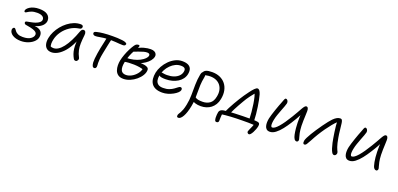

<svg xmlns="http://www.w3.org/2000/svg" viewBox="11 -1448 5504 2657"><g transform="rotate(20 2762.5 -120.0)"><path d="M185 8Q146 8 114.5 -0.5Q83 -9 61 -23.5Q39 -38 27 -57Q15 -76 15 -96Q15 -110 23 -121.5Q31 -133 42 -133Q53 -133 61 -121Q69 -109 82.5 -93Q96 -77 121.5 -65Q147 -53 192 -53Q268 -53 308 -82Q348 -111 348 -146Q348 -165 333 -178.5Q318 -192 287 -202.5Q256 -213 206 -221Q169 -225 160.5 -234Q152 -243 152 -253Q152 -268 170 -272.5Q188 -277 233 -285Q294 -296 333 -319.5Q372 -343 372 -374Q372 -404 344.5 -420.5Q317 -437 269 -437Q219 -437 186.5 -424.5Q154 -412 135.5 -399Q117 -386 108 -386Q101 -386 97 -391Q93 -396 93 -403Q93 -417 105.5 -433Q118 -449 141.5 -464Q165 -479 199.5 -488.5Q234 -498 278 -498Q360 -498 400 -467.5Q440 -437 440 -385Q440 -354 417.5 -323Q395 -292 349 -270.5Q303 -249 230 -245L229 -258Q293 -258 334 -247Q375 -236 394.5 -212.5Q414 -189 414 -152Q414 -107 382 -71Q350 -35 297.5 -13.5Q245 8 185 8Z M637 10Q594 10 567 -11.5Q540 -33 531 -72Q522 -111 532 -163Q541 -210 564.5 -257.5Q588 -305 622.5 -347.5Q657 -390 700 -423Q743 -456 791 -475Q839 -494 890 -494Q908 -494 918 -485.5Q928 -477 925 -460Q923 -449 914.5 -441Q906 -433 889 -431Q817 -421 756.5 -381Q696 -341 656 -283.5Q616 -226 603 -163Q596 -131 596 -104.5Q596 -78 608 -36L574 -93Q591 -69 604.5 -61.5Q618 -54 646 -54Q714 -54 783 -142Q852 -230 912 -397Q919 -414 928.5 -424Q938 -434 953 -434Q973 -434 982.5 -416Q992 -398 988 -368Q980 -300 978.5 -246.5Q977 -193 987 -146.5Q997 -100 1023 -51Q1028 -42 1027.5 -32Q1027 -22 1022 -13Q1017 -4 1009.5 1.5Q1002 7 993 7Q980 7 972.5 1.5Q965 -4 960 -14Q945 -41 934 -71.5Q923 -102 917.5 -142Q912 -182 915 -238Q918 -294 931 -372L960 -371Q928 -266 888 -193.5Q848 -121 804 -76Q760 -31 717.5 -10.5Q675 10 637 10Z M1132 -409Q1111 -409 1101 -420Q1091 -431 1094 -445Q1096 -453 1103.5 -458.5Q1111 -464 1133 -469Q1168 -478 1226.5 -484Q1285 -490 1360 -490Q1397 -490 1429.5 -489Q1462 -488 1503 -483Q1537 -479 1556 -469Q1575 -459 1573 -448Q1571 -440 1566.5 -434Q1562 -428 1553.5 -424.5Q1545 -421 1531 -421Q1509 -421 1482 -423Q1455 -425 1425 -427.5Q1395 -430 1363 -430Q1294 -430 1252.5 -425Q1211 -420 1184 -414.5Q1157 -409 1132 -409ZM1270 12Q1249 12 1240.5 -8Q1232 -28 1230 -58Q1229 -78 1232 -114Q1235 -150 1242 -193.5Q1249 -237 1257 -278Q1268 -331 1277.5 -372.5Q1287 -414 1292 -442L1361 -447Q1356 -427 1350 -401Q1344 -375 1338 -345Q1332 -315 1325.5 -283.5Q1319 -252 1313 -222Q1302 -167 1299 -131Q1296 -95 1296.5 -73Q1297 -51 1298.5 -38Q1300 -25 1298 -15Q1296 -6 1292 0Q1288 6 1282.5 9Q1277 12 1270 12Z M1698 15Q1647 15 1618 -7Q1589 -29 1577 -63.5Q1565 -98 1564.5 -136.5Q1564 -175 1571 -209Q1580 -253 1598 -301.5Q1616 -350 1638.5 -394Q1661 -438 1682 -468Q1690 -480 1699 -487Q1708 -494 1718.5 -497Q1729 -500 1739 -500Q1749 -500 1752 -494.5Q1755 -489 1753 -480Q1750 -466 1736.5 -444.5Q1723 -423 1704.5 -390.5Q1686 -358 1667.5 -312Q1649 -266 1636 -202Q1622 -131 1639.5 -89.5Q1657 -48 1713 -48Q1753 -48 1794 -70Q1835 -92 1866.5 -130Q1898 -168 1907 -215L1919 -197Q1891 -208 1853.5 -214Q1816 -220 1775.5 -221.5Q1735 -223 1696 -220.5Q1657 -218 1625 -211L1634 -272Q1694 -272 1745 -284.5Q1796 -297 1835 -317.5Q1874 -338 1897.5 -361.5Q1921 -385 1925 -407Q1928 -422 1918.5 -431.5Q1909 -441 1886 -441Q1862 -441 1833.5 -433Q1805 -425 1770.5 -412Q1736 -399 1693 -383Q1680 -378 1671.5 -384.5Q1663 -391 1665 -400Q1668 -411 1682 -421Q1696 -431 1706 -437Q1767 -472 1819.5 -486.5Q1872 -501 1918 -501Q1952 -501 1972.5 -490Q1993 -479 2001.5 -461Q2010 -443 2006 -423Q1999 -390 1975 -360.5Q1951 -331 1915.5 -307Q1880 -283 1839.5 -267Q1799 -251 1758 -245L1752 -272Q1799 -274 1839 -273Q1879 -272 1909 -266.5Q1939 -261 1956 -248.5Q1973 -236 1973 -215Q1973 -175 1948.5 -134.5Q1924 -94 1883.5 -60Q1843 -26 1794.5 -5.5Q1746 15 1698 15Z M2268 10Q2209 10 2170 -7Q2131 -24 2110 -55Q2089 -86 2084.5 -128Q2080 -170 2090 -220Q2100 -268 2127 -316.5Q2154 -365 2194 -405.5Q2234 -446 2283 -470.5Q2332 -495 2386 -495Q2438 -495 2470.5 -479.5Q2503 -464 2515.5 -433Q2528 -402 2519 -354Q2511 -314 2487 -281.5Q2463 -249 2426.5 -226.5Q2390 -204 2345 -192Q2300 -180 2249 -180Q2182 -180 2161 -194.5Q2140 -209 2143 -227Q2145 -238 2152 -243.5Q2159 -249 2173 -249Q2184 -249 2200 -245Q2216 -241 2249 -241Q2304 -241 2347.5 -256.5Q2391 -272 2418.5 -299.5Q2446 -327 2453 -363Q2460 -396 2445.5 -412.5Q2431 -429 2387 -429Q2346 -429 2308 -410.5Q2270 -392 2238 -360Q2206 -328 2184 -287Q2162 -246 2153 -201Q2145 -161 2151.5 -128Q2158 -95 2183.5 -75Q2209 -55 2258 -55Q2309 -55 2346 -69Q2383 -83 2409 -102Q2435 -121 2453 -135Q2471 -149 2483 -149Q2497 -149 2504 -139Q2511 -129 2507 -111Q2503 -93 2481 -72.5Q2459 -52 2424.5 -33Q2390 -14 2349.5 -2Q2309 10 2268 10Z M2833 4Q2788 4 2754 -6.5Q2720 -17 2701.5 -33.5Q2683 -50 2686 -67Q2688 -78 2693.5 -85Q2699 -92 2711 -92Q2720 -92 2726.5 -87.5Q2733 -83 2743.5 -77Q2754 -71 2775.5 -66.5Q2797 -62 2837 -62Q2897 -62 2941.5 -92.5Q2986 -123 3000 -197Q3011 -249 3002.5 -291.5Q2994 -334 2969.5 -365Q2945 -396 2906.5 -412.5Q2868 -429 2819 -429Q2793 -429 2766.5 -423.5Q2740 -418 2725 -418Q2716 -418 2710 -422Q2704 -426 2702.5 -433Q2701 -440 2702 -447Q2707 -467 2735.5 -480.5Q2764 -494 2825 -494Q2890 -494 2940.5 -471.5Q2991 -449 3023.5 -408Q3056 -367 3067.5 -310Q3079 -253 3065 -184Q3056 -137 3034.5 -102Q3013 -67 2982.5 -43.5Q2952 -20 2914 -8Q2876 4 2833 4ZM2598 261Q2588 261 2582.5 257Q2577 253 2575.5 245.5Q2574 238 2576 228Q2579 216 2586.5 204.5Q2594 193 2604 175.5Q2614 158 2625 128.5Q2636 99 2646 50Q2661 -22 2661.5 -97Q2662 -172 2663 -250Q2664 -328 2679 -406Q2684 -432 2695 -444Q2706 -456 2722 -456Q2734 -456 2740.5 -446Q2747 -436 2748 -420Q2749 -404 2745 -384Q2733 -324 2730.5 -269.5Q2728 -215 2729 -163.5Q2730 -112 2728 -60.5Q2726 -9 2715 46Q2705 98 2691.5 138.5Q2678 179 2662.5 206Q2647 233 2631 247Q2615 261 2598 261Z M3173 -30Q3188 -65 3209 -105Q3230 -145 3253.5 -186.5Q3277 -228 3301 -266.5Q3325 -305 3346 -336Q3370 -370 3397 -407Q3424 -444 3449.5 -470Q3475 -496 3492 -496Q3509 -496 3522 -479.5Q3535 -463 3546 -428Q3554 -401 3563 -356Q3572 -311 3580 -258.5Q3588 -206 3593 -153.5Q3598 -101 3599 -58L3530 -55Q3529 -103 3523.5 -161Q3518 -219 3509.5 -274.5Q3501 -330 3490.5 -371.5Q3480 -413 3469 -427L3497 -440Q3465 -402 3428.5 -353.5Q3392 -305 3363 -253Q3341 -215 3321.5 -180.5Q3302 -146 3285 -112Q3268 -78 3251 -40ZM3595 141Q3581 141 3572.5 130Q3564 119 3567 106Q3569 96 3580.5 72.5Q3592 49 3605 17Q3618 -15 3625 -50L3646 0Q3632 -2 3602.5 -4.5Q3573 -7 3529 -7Q3487 -7 3444 -6.5Q3401 -6 3359 -5Q3317 -4 3277 -1.5Q3237 1 3199.5 4.5Q3162 8 3129 13L3154 -13Q3151 1 3149.5 19.5Q3148 38 3147 56Q3146 74 3146 87Q3146 100 3146 104Q3146 119 3138 127.5Q3130 136 3115 136Q3096 136 3090.5 119Q3085 102 3084 80Q3083 65 3085 39.5Q3087 14 3090 1Q3093 -13 3100.5 -23Q3108 -33 3122 -40Q3136 -47 3156 -50Q3180 -54 3222.5 -57Q3265 -60 3318.5 -62.5Q3372 -65 3429 -66Q3486 -67 3538 -67Q3555 -67 3573 -67Q3591 -67 3609.5 -66.5Q3628 -66 3645 -63Q3668 -60 3676 -47Q3684 -34 3679 -8Q3675 14 3665.5 40Q3656 66 3643.5 89Q3631 112 3618.5 126.5Q3606 141 3595 141Z M3853 10Q3822 10 3804.5 -5.5Q3787 -21 3780 -47Q3773 -73 3774 -103Q3775 -133 3781 -161Q3786 -184 3797 -220Q3808 -256 3821.5 -295.5Q3835 -335 3848 -370Q3861 -405 3869 -424Q3882 -459 3889.5 -478Q3897 -497 3910 -497Q3920 -497 3928.5 -489Q3937 -481 3941.5 -468Q3946 -455 3943 -438Q3940 -423 3928 -391.5Q3916 -360 3901 -321Q3886 -282 3872.5 -243Q3859 -204 3853 -174Q3846 -144 3844 -117.5Q3842 -91 3846.5 -74Q3851 -57 3865 -57Q3900 -57 3954.5 -120Q4009 -183 4077 -296Q4104 -340 4124 -376Q4144 -412 4159 -438.5Q4174 -465 4186.5 -479.5Q4199 -494 4211 -494Q4228 -494 4236 -478.5Q4244 -463 4244 -436Q4244 -409 4242 -371.5Q4240 -334 4239 -293.5Q4238 -253 4239 -216Q4242 -154 4250 -115Q4258 -76 4265.5 -53.5Q4273 -31 4273 -20Q4273 -12 4269.5 -5.5Q4266 1 4260.5 5Q4255 9 4248 9Q4226 9 4212.5 -12Q4199 -33 4191 -71Q4183 -109 4178 -160Q4175 -195 4173.5 -237Q4172 -279 4173.5 -322Q4175 -365 4178 -401L4198 -396Q4185 -370 4171 -343.5Q4157 -317 4139 -285.5Q4121 -254 4094 -212Q4059 -156 4019 -105Q3979 -54 3937 -22Q3895 10 3853 10Z M4364 12Q4353 12 4348 4.5Q4343 -3 4342.5 -15.5Q4342 -28 4345 -43Q4349 -59 4363 -87.5Q4377 -116 4399.5 -153.5Q4422 -191 4448 -230Q4477 -274 4507.5 -316.5Q4538 -359 4564.5 -392.5Q4591 -426 4608 -443Q4637 -472 4661.5 -485Q4686 -498 4710 -498Q4730 -498 4737.5 -482Q4745 -466 4748 -445Q4754 -404 4759.5 -346.5Q4765 -289 4774 -239Q4781 -197 4788.5 -165.5Q4796 -134 4804 -111Q4812 -88 4819 -73Q4826 -60 4830 -50.5Q4834 -41 4834 -33Q4834 -22 4829 -12Q4824 -2 4816.5 3.5Q4809 9 4799 9Q4781 9 4767.5 -12Q4754 -33 4743 -68Q4732 -103 4723 -143Q4718 -166 4711 -205.5Q4704 -245 4697.5 -291.5Q4691 -338 4686.5 -381Q4682 -424 4682 -452L4692 -440Q4661 -411 4627.5 -370.5Q4594 -330 4559.5 -281.5Q4525 -233 4492.5 -180Q4460 -127 4431 -71Q4409 -31 4395.5 -9.5Q4382 12 4364 12Z M5025 10Q4994 10 4976.5 -5.5Q4959 -21 4952 -47Q4945 -73 4946 -103Q4947 -133 4953 -161Q4958 -184 4969 -220Q4980 -256 4993.5 -295.5Q5007 -335 5020 -370Q5033 -405 5041 -424Q5054 -459 5061.5 -478Q5069 -497 5082 -497Q5092 -497 5100.5 -489Q5109 -481 5113.5 -468Q5118 -455 5115 -438Q5112 -423 5100 -391.5Q5088 -360 5073 -321Q5058 -282 5044.5 -243Q5031 -204 5025 -174Q5018 -144 5016 -117.5Q5014 -91 5018.5 -74Q5023 -57 5037 -57Q5072 -57 5126.5 -120Q5181 -183 5249 -296Q5276 -340 5296 -376Q5316 -412 5331 -438.5Q5346 -465 5358.5 -479.5Q5371 -494 5383 -494Q5400 -494 5408 -478.5Q5416 -463 5416 -436Q5416 -409 5414 -371.5Q5412 -334 5411 -293.5Q5410 -253 5411 -216Q5414 -154 5422 -115Q5430 -76 5437.5 -53.5Q5445 -31 5445 -20Q5445 -12 5441.5 -5.5Q5438 1 5432.5 5Q5427 9 5420 9Q5388 9 5373 -37Q5358 -83 5350 -160Q5347 -195 5345.5 -237Q5344 -279 5345.5 -322Q5347 -365 5350 -401L5370 -396Q5351 -357 5328.5 -315.5Q5306 -274 5266 -212Q5231 -156 5191 -105Q5151 -54 5109 -22Q5067 10 5025 10Z"/></g></svg>

Font: Shantell Sans Light
Style: Italic
Weight: 300
Italic angle: -11°
Designer: Stephen Nixon, Anya Danilova, Shantell Martin
Foundry: Arrow Type
Version: Version 1.008;[ac192a2d6]